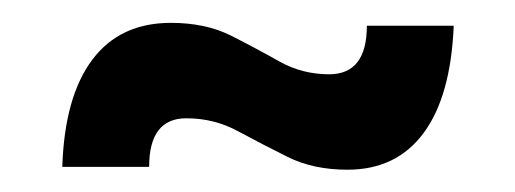

<svg xmlns="http://www.w3.org/2000/svg" viewBox="-20 -443 451 168"><path d="M284 -294.5Q254 -294.5 231.5 -305.8Q209 -317 188.2 -328.2Q167.5 -339.5 143 -339.5Q110.5 -339.5 110.5 -297H34.5Q36.5 -358.5 60.8 -390.8Q85 -423 129.5 -423Q160 -423 182.2 -411.8Q204.5 -400.5 224.5 -389.2Q244.5 -378 268 -378Q301 -378 301 -420.5H377Q374.5 -359 350.8 -326.8Q327 -294.5 284 -294.5Z"/></svg>

Font: Cabin Condensed Medium
Style: Regular
Weight: 500
Width: 3
Designer: Pablo Impallari
Foundry: Pablo Impallari. http://www.impallari.com Igino Marini. http://www.ikern.com
Version: Version 3.001; ttfautohint (v1.8.3)